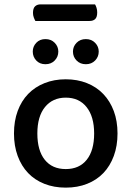

<svg xmlns="http://www.w3.org/2000/svg" viewBox="-20 -845 602 879"><path d="M142 -749Q138 -756 134.5 -765.5Q131 -775 131 -786Q131 -807 140.5 -816Q150 -825 166 -825H415Q419 -819 422 -809Q425 -799 425 -788Q425 -767 416 -758Q407 -749 390 -749ZM518 -234Q518 -177 501 -131Q484 -85 453.5 -53Q423 -21 379 -3.5Q335 14 281 14Q227 14 183 -3.5Q139 -21 108.5 -53Q78 -85 61 -131Q44 -177 44 -234Q44 -291 61 -337Q78 -383 109 -415Q140 -447 184 -464.5Q228 -482 281 -482Q334 -482 378 -464.5Q422 -447 453 -414.5Q484 -382 501 -336.5Q518 -291 518 -234ZM281 -398Q221 -398 186 -355Q151 -312 151 -234Q151 -156 185 -113.5Q219 -71 281 -71Q343 -71 377 -113.5Q411 -156 411 -234Q411 -311 376.5 -354.5Q342 -398 281 -398ZM247 -609Q247 -585 230.5 -568Q214 -551 188 -551Q162 -551 146 -568Q130 -585 130 -609Q130 -632 146 -649Q162 -666 188 -666Q214 -666 230.5 -649Q247 -632 247 -609ZM432 -609Q432 -585 415.5 -568Q399 -551 373 -551Q347 -551 330.5 -568Q314 -585 314 -609Q314 -632 330.5 -649Q347 -666 373 -666Q399 -666 415.5 -649Q432 -632 432 -609Z"/></svg>

Font: Baloo Da 2 Medium
Style: Regular
Weight: 500
Designer: Noopur Datye, Sulekha Rajkumar and Ek Type
Foundry: Ek Type
Version: Version 1.640;hotconv 1.0.111;makeotfexe 2.5.65597; ttfautoh